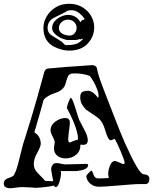

<svg xmlns="http://www.w3.org/2000/svg" viewBox="-45 -996 822 1017"><path d="M14 1Q-25 2 -25 -23Q-25 -44 -3 -52Q24 -60 29 -69Q38 -85 45.5 -109.5Q53 -134 60 -165Q69 -203 76 -228Q83 -253 87 -263Q95 -288 121.5 -374.5Q148 -461 188 -609Q194 -632 209 -633Q287 -641 443 -651Q462 -651 468 -636Q470 -628 471.5 -620.5Q473 -613 475 -605Q484 -574 500 -533Q516 -492 536 -440Q565 -364 585 -314.5Q605 -265 616 -240Q653 -158 677.5 -116Q702 -74 716 -73Q746 -71 746 -49V-46Q746 -26 730 -21H695Q677 -21 650.5 -19Q624 -17 589 -14Q552 -11 524 -9Q496 -7 478 -7Q455 -7 436 -21Q414 -38 412 -63Q412 -66 418 -73Q424 -80 430.5 -86Q437 -92 439 -92Q443 -92 445.5 -83.5Q448 -75 452.5 -65.5Q457 -56 467 -52Q468 -52 471.5 -51.5Q475 -51 480 -51Q488 -51 501 -51.5Q514 -52 531 -53L528 -75Q528 -85 531.5 -100.5Q535 -116 542.5 -129Q550 -142 562 -143Q571 -143 587.5 -135Q604 -127 610 -127Q615 -127 615 -136Q615 -141 608.5 -158.5Q602 -176 593 -197.5Q584 -219 575.5 -236.5Q567 -254 563 -260Q559 -260 552 -256.5Q545 -253 541 -253Q528 -253 514 -301Q499 -355 470 -375Q443 -394 428 -403.5Q413 -413 411 -415Q396 -430 388 -445.5Q380 -461 380 -480Q380 -500 388.5 -507Q397 -514 419 -515Q445 -517 475 -477Q477 -483 477 -490Q477 -504 469 -524.5Q461 -545 450 -564.5Q439 -584 430 -594Q389 -609 343 -607Q320 -607 313 -587.5Q306 -568 301 -549Q290 -518 251 -505Q203 -489 186 -467Q178 -438 166 -395Q154 -352 137 -295Q170 -275 171 -235Q171 -220 152 -186Q134 -155 134 -127Q134 -99 157 -77Q187 -48 194 -38L237 -36Q235 -47 232 -62Q229 -77 226 -96Q225 -108 232 -120Q239 -132 251 -132Q260 -133 277 -129Q294 -125 302 -125L409 -128Q422 -128 422 -122Q422 -96 360 -90H277L278 -80Q279 -73 275.5 -54.5Q272 -36 265.5 -20.5Q259 -5 250 -5H249Q244 -5 242 -13Q193 -3 142 -1Q129 -3 110.5 -3.5Q92 -4 69 -5Q51 -4 14 1ZM301 -157Q277 -157 259 -171Q241 -185 241 -210Q241 -217 243 -227.5Q245 -238 245 -243Q244 -255 234 -272.5Q224 -290 223 -302Q221 -331 247 -351Q259 -360 271.5 -365Q284 -370 299 -371Q325 -371 325 -347Q325 -336 322.5 -317.5Q320 -299 318 -282Q316 -265 316 -255Q318 -241 326 -241Q333 -245 343.5 -249Q354 -253 368 -257V-263Q368 -286 354 -326Q340 -366 309 -424Q309 -428 313 -441Q317 -454 322.5 -466Q328 -478 331 -478Q339 -473 354 -424Q363 -394 368.5 -378Q374 -362 375 -360L401 -310Q412 -291 416 -276.5Q420 -262 420 -254Q420 -229 397 -229Q394 -229 390 -229Q386 -229 381 -230Q382 -197 359 -177Q336 -157 301 -157ZM321 -728Q280 -728 237 -751Q185 -781 185 -848Q185 -880 202.5 -909.5Q220 -939 250.5 -957.5Q281 -976 321 -976Q360 -976 390 -958.5Q420 -941 437 -912.5Q454 -884 454 -852Q454 -802 419.5 -765Q385 -728 321 -728ZM305 -757Q339 -757 358.5 -763.5Q378 -770 396 -791Q386 -790 383 -788Q380 -786 377 -789Q365 -784 353 -784H316Q303 -784 283 -792.5Q263 -801 247 -815.5Q231 -830 231 -848Q231 -867 244 -882.5Q257 -898 277 -907.5Q297 -917 316 -917Q339 -917 355.5 -906Q372 -895 381 -878Q385 -885 388 -887.5Q391 -890 404 -894Q394 -911 375 -926.5Q356 -942 333 -942Q312 -942 301 -932Q287 -925 274 -918.5Q261 -912 247 -905Q207 -887 207 -848Q207 -823 228 -809Q229 -808 240 -801.5Q251 -795 271 -782Q275 -780 280.5 -776Q286 -772 294 -763Q299 -757 305 -757ZM314 -808Q337 -805 349 -818.5Q361 -832 361 -849Q361 -866 348 -879Q335 -892 314 -892Q296 -892 281.5 -879Q267 -866 267 -848Q267 -816 314 -808Z"/></svg>

Font: Moo Lah Lah
Style: Regular
Weight: 400
Designer: Robert E. Leuschke
Foundry: Robert E. Leuschke
Version: Version 1.010; ttfautohint (v1.8.3)